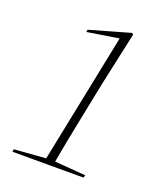

<svg xmlns="http://www.w3.org/2000/svg" viewBox="-124 -744 713 829"><g transform="rotate(20 232.0 -329.5)"><path d="M30 0H357L360 -12L218 -23C230 -89 244 -165 261 -246L295 -414L347 -653L341 -659L155 -606L153 -595L298 -618L177 -23L32 -12Z"/></g></svg>

Font: Source Serif 4 Display Light
Style: Italic
Weight: 300
Italic angle: -12°
Designer: Frank Grießhammer
Foundry: Adobe Systems Incorporated
Version: Version 4.004;hotconv 1.0.117;makeotfexe 2.5.65602